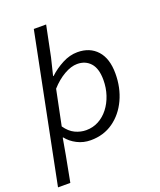

<svg xmlns="http://www.w3.org/2000/svg" viewBox="-169 -813 934 1121"><g transform="rotate(-20 297.5 -253.0)"><path d="M-5.2 205.1 178.3 -712.4H254.9L216.1 -522.2L189.9 -414.9H193.1Q229.5 -449.2 276.2 -473.6Q322.8 -498.1 370.2 -498.1Q447.6 -498.1 492.4 -448.2Q537.2 -398.4 537.2 -305.4Q537.2 -217.2 503.6 -145Q470 -72.8 410 -30.4Q350 12 270 12Q224.1 12 185.6 -7.9Q147 -27.7 123.2 -58.4H120L101.6 45.7L71.3 205.1ZM264.6 -52.3Q307 -52.3 342.2 -71.3Q377.4 -90.3 403.4 -123.8Q429.4 -157.2 443.9 -201Q458.5 -244.7 458.5 -294.2Q458.5 -364.8 427.6 -399.3Q396.7 -433.8 345.4 -433.8Q308.1 -433.8 264.4 -408.9Q220.7 -384 181.4 -340.1L136.8 -121.9Q163 -83.9 196.3 -68.1Q229.7 -52.3 264.6 -52.3Z"/></g></svg>

Font: SourceCodeVF
Style: Italic
Weight: 200
Italic angle: -11°
Monospace: yes
Designer: Paul D. Hunt, Teo Tuominen
Foundry: Adobe
Version: Version 1.026;hotconv 1.1.0;makeotfexe 2.6.0